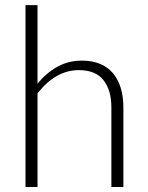

<svg xmlns="http://www.w3.org/2000/svg" viewBox="-20 -748 590 768"><path d="M130 -413.5Q164.5 -455.5 208.8 -480.5Q253 -505.5 308 -505.5Q349 -505.5 380.2 -492.5Q411.5 -479.5 432 -455Q452.5 -430.5 463 -396Q473.5 -361.5 473.5 -318V0H425.5V-318Q425.5 -388 393.5 -427.8Q361.5 -467.5 296 -467.5Q247.5 -467.5 205.2 -442.8Q163 -418 130 -374V0H82V-727.5H130Z"/></svg>

Font: LatoLatin Light
Style: Regular
Weight: 300
Designer: Lukasz Dziedzic with Adam Twardoch and Botio Nikoltchev
Foundry: tyPoland Lukasz Dziedzic
Version: Version 2.015; 2015-08-06; http://www.latofonts.com/